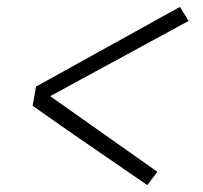

<svg xmlns="http://www.w3.org/2000/svg" viewBox="-20 -605 590 559"><path d="M409 -66 195 -213 75 -297 85 -353 504 -585 529 -544 126 -325 438 -105Z"/></svg>

Font: Lode Dark
Style: Italic
Weight: 400
Italic angle: -11°
Monospace: yes
Designer: Belleve Invis
Foundry: Belleve Invis
Version: Version 29.2.0; ttfautohint (v1.8.3)